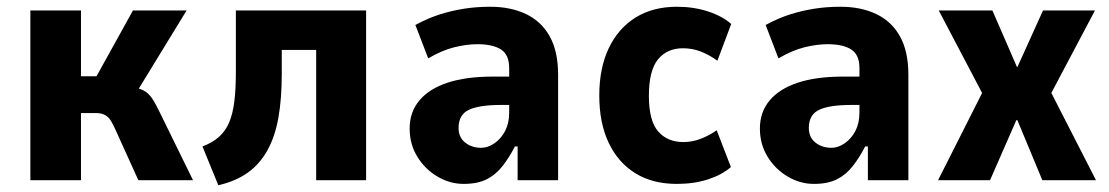

<svg xmlns="http://www.w3.org/2000/svg" viewBox="-20 -534 3286 569"><path d="M70 0V-503H220V-308H266L374 -503H533L377 -248L365 -278Q392 -273 406 -265.5Q420 -258 430 -243.5Q440 -229 452 -204L552 0H390L322 -150Q315 -166 308 -177Q301 -188 290.5 -193.5Q280 -199 263 -199H220V0Z M627 15 580 -100Q609 -111 628.5 -128Q648 -145 659 -171Q670 -197 674.5 -233.5Q679 -270 679 -320V-503H1065V0H917V-386H815V-315Q815 -241 805 -185Q795 -129 772.5 -88.5Q750 -48 714.5 -22.5Q679 3 627 15Z M1354 11Q1313 11 1276 -11Q1239 -33 1216.5 -70Q1194 -107 1194 -153Q1194 -202 1223 -236.5Q1252 -271 1306.5 -289Q1361 -307 1440 -307H1506V-223H1466Q1433 -223 1409.5 -219.5Q1386 -216 1370.5 -209Q1355 -202 1347 -188.5Q1339 -175 1339 -155Q1339 -127 1358.5 -111.5Q1378 -96 1406 -96Q1426 -96 1445.5 -109.5Q1465 -123 1477 -146Q1489 -169 1489 -200V-332Q1489 -372 1464.5 -387.5Q1440 -403 1395 -403Q1363 -403 1326.5 -394Q1290 -385 1249 -361L1211 -460Q1248 -480 1282.5 -491Q1317 -502 1354 -508Q1391 -514 1433 -514Q1493 -514 1538.5 -492.5Q1584 -471 1609 -426.5Q1634 -382 1634 -312V0H1514V-100H1506Q1489 -67 1469 -41.5Q1449 -16 1422 -2.5Q1395 11 1354 11Z M1986 11Q1914 11 1863 -20.5Q1812 -52 1784 -110.5Q1756 -169 1756 -251Q1756 -332 1784 -391Q1812 -450 1863.5 -482Q1915 -514 1986 -514Q2036 -514 2078.5 -500Q2121 -486 2147 -463L2106 -354Q2083 -371 2057.5 -381Q2032 -391 2004 -391Q1957 -391 1930 -358Q1903 -325 1903 -250Q1903 -176 1930.5 -144.5Q1958 -113 2005 -113Q2032 -113 2057.5 -123Q2083 -133 2104 -148L2146 -39Q2120 -16 2078.5 -2.5Q2037 11 1986 11Z M2392 11Q2351 11 2314 -11Q2277 -33 2254.5 -70Q2232 -107 2232 -153Q2232 -202 2261 -236.5Q2290 -271 2344.5 -289Q2399 -307 2478 -307H2544V-223H2504Q2471 -223 2447.5 -219.5Q2424 -216 2408.5 -209Q2393 -202 2385 -188.5Q2377 -175 2377 -155Q2377 -127 2396.5 -111.5Q2416 -96 2444 -96Q2464 -96 2483.5 -109.5Q2503 -123 2515 -146Q2527 -169 2527 -200V-332Q2527 -372 2502.5 -387.5Q2478 -403 2433 -403Q2401 -403 2364.5 -394Q2328 -385 2287 -361L2249 -460Q2286 -480 2320.5 -491Q2355 -502 2392 -508Q2429 -514 2471 -514Q2531 -514 2576.5 -492.5Q2622 -471 2647 -426.5Q2672 -382 2672 -312V0H2552V-100H2544Q2527 -67 2507 -41.5Q2487 -16 2460 -2.5Q2433 11 2392 11Z M2760 0 2910 -297 2916 -210 2762 -503H2921L2994 -335H2995L3071 -503H3225L3070 -210L3076 -297L3228 0H3069L2995 -178H2992L2914 0Z"/></svg>

Font: Nunito Sans 7pt Condensed ExtraBold
Style: Regular
Weight: 800
Width: 3
Designer: Vernon Adams
Foundry: Vernon Adams
Version: Version 3.101;gftools[0.9.27]